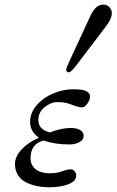

<svg xmlns="http://www.w3.org/2000/svg" viewBox="-20 -791 497 819"><path d="M262.7 -493.2Q262.7 -502.4 273.4 -523.9L366.2 -724.6Q388.2 -771.5 420.9 -771.5Q437 -771.5 447 -760.3Q457 -749 457 -734.9Q457 -711.4 431.6 -678.2L300.3 -505.4Q281.2 -482.4 273.4 -482.4Q262.7 -482.4 262.7 -493.2ZM43.9 -91.3Q43.9 -124.5 73.5 -155Q103 -185.5 143.6 -202.1V-206.1Q129.4 -214.8 118.9 -231.7Q108.4 -248.5 108.4 -271.5Q108.4 -310.1 137 -342.8Q165.5 -375.5 207.8 -392.8Q250 -410.2 293 -410.2Q333 -410.2 348.6 -401.9Q364.3 -393.6 364.3 -378.9Q364.3 -366.7 353.3 -349.9Q342.3 -333 329.1 -333Q314.5 -333 281.2 -346.2Q257.8 -355.5 225.6 -355.5Q197.3 -355.5 170.4 -334.2Q143.6 -313 143.6 -278.3Q143.6 -238.8 192.4 -226.1Q241.7 -245.1 282.2 -245.1Q305.7 -245.1 321.3 -236.6Q336.9 -228 336.9 -210.9Q336.9 -194.3 318.4 -184.6Q299.8 -174.8 276.4 -174.8Q212.9 -174.8 166 -191.9Q110.4 -177.2 110.4 -116.2Q110.4 -85.9 132.6 -68.8Q154.8 -51.8 191.4 -51.8Q221.7 -51.8 241.7 -59.1Q267.1 -68.8 280.8 -68.8Q291.5 -68.8 298.3 -60.3Q305.2 -51.8 305.2 -42.5Q305.2 -18.1 271.7 -5.1Q238.3 7.8 190.4 7.8Q163.1 7.8 138.7 2.9Q114.3 -2 92 -12.7Q69.8 -23.4 56.9 -43.5Q43.9 -63.5 43.9 -91.3Z"/></svg>

Font: Theano Old Style
Style: Regular
Weight: 400
Designer: Alexey Kryukov
Version: Version 2.00